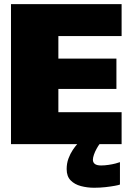

<svg xmlns="http://www.w3.org/2000/svg" viewBox="-20 -695 646 926"><path d="M33 0H566.5V-154H261.5V-266H541.5V-412.5H261.5V-521H566.5V-675H33ZM434 210.5Q462.5 210.5 489 207.5Q515.5 204.5 534.2 201Q553 197.5 558.5 195V87Q552.5 89.5 537.2 93.5Q522 97.5 503.2 100.2Q484.5 103 467.5 103Q446.5 103 437.2 95.5Q428 88 428 75.5Q428 65.5 433 51Q438 36.5 445.8 22.5Q453.5 8.5 460 0H352.5Q343 10.5 331 28.2Q319 46 310.2 69.5Q301.5 93 301.5 120.5Q301.5 155.5 320.8 175Q340 194.5 370.5 202.5Q401 210.5 434 210.5Z"/></svg>

Font: Anybody UltraCondensed Thin Black
Style: Regular
Weight: 900
Version: Version 1.111